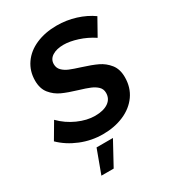

<svg xmlns="http://www.w3.org/2000/svg" viewBox="-228 -833 1066 1178"><g transform="rotate(-30 305.0 -243.5)"><path d="M606 -636 541 -520Q491 -553 436 -570.5Q381 -588 338 -588Q288 -588 257.5 -568.5Q227 -549 227 -514Q227 -487 245 -469Q263 -451 289.5 -440Q316 -429 364 -414Q428 -394 468 -375Q508 -356 536.5 -320.5Q565 -285 565 -228Q565 -155 527 -101.5Q489 -48 423 -19.5Q357 9 275 9Q194 9 119 -21.5Q44 -52 -9 -104L58 -218Q106 -169 169 -141Q232 -113 289 -113Q349 -113 383 -136.5Q417 -160 417 -202Q417 -229 399 -246.5Q381 -264 353.5 -275.5Q326 -287 279 -301Q215 -320 174.5 -338.5Q134 -357 105.5 -392Q77 -427 77 -484Q77 -551 113 -603Q149 -655 213.5 -683Q278 -711 360 -711Q429 -711 493 -691Q557 -671 606 -636ZM199 59H315L225 224H138Z"/></g></svg>

Font: Gontserrat Medium
Style: Italic
Weight: 500
Italic angle: -11.3°
Designer: Julieta Ulanovsky
Foundry: Julieta Ulanovsky
Version: Version 6.001